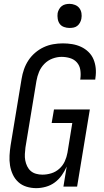

<svg xmlns="http://www.w3.org/2000/svg" viewBox="-20 -968 540 996"><path d="M168 8Q142 8 117.5 0.5Q93 -7 75 -23.5Q57 -40 46.5 -62.5Q36 -85 32 -110Q28 -135 29.5 -161.5Q31 -188 35 -214L92 -559Q96 -584 104.5 -608.5Q113 -633 127.5 -655Q142 -677 162.5 -694.5Q183 -712 206.5 -723Q230 -734 255.5 -738.5Q281 -743 306 -743Q331 -743 355 -739Q379 -735 400.5 -725Q422 -715 439 -698.5Q456 -682 465 -660.5Q474 -639 476.5 -614.5Q479 -590 475 -564L474 -555H396L397 -561Q400 -584 396.5 -606Q393 -628 379 -644Q365 -660 343.5 -666.5Q322 -673 299 -673Q276 -673 252 -664Q228 -655 210 -636.5Q192 -618 182.5 -595Q173 -572 169 -548L112 -203Q110 -186 109 -169Q108 -152 111 -136Q114 -120 121 -105.5Q128 -91 139.5 -81Q151 -71 167 -66.5Q183 -62 200 -62Q223 -62 246 -69Q269 -76 287.5 -92.5Q306 -109 316 -131Q326 -153 330 -176L355 -330H248L260 -400H446L380 0H309L326 -104Q316 -81 300.5 -59Q285 -37 264 -21.5Q243 -6 217.5 1Q192 8 168 8ZM340 -823Q326 -823 312 -828Q298 -833 290 -844Q282 -855 279.5 -870Q277 -885 279 -900Q281 -910 286.5 -920Q292 -930 300.5 -936.5Q309 -943 319.5 -945.5Q330 -948 341 -948Q355 -948 369 -942.5Q383 -937 391.5 -926Q400 -915 402.5 -900Q405 -885 402 -870Q400 -860 394.5 -850Q389 -840 380.5 -833.5Q372 -827 361.5 -825Q351 -823 340 -823Z"/></svg>

Font: Iosevka Fixed
Style: Italic
Weight: 400
Italic angle: -9°
Monospace: yes
Designer: Belleve Invis
Foundry: Belleve Invis
Version: Version 33.2.4